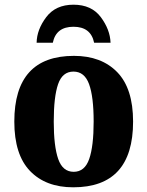

<svg xmlns="http://www.w3.org/2000/svg" viewBox="-20 -788 628 818"><path d="M292 10Q547 10 547 -270Q547 -411 479.5 -480.5Q412 -550 295 -550Q41 -550 41 -270Q41 -129 108 -59.5Q175 10 292 10ZM294 -56Q247 -56 228 -110.5Q209 -165 209 -270Q209 -376 227.5 -429.5Q246 -483 293 -483Q340 -483 359.5 -429.5Q379 -376 379 -270Q379 -165 360 -110.5Q341 -56 294 -56ZM136 -606H205Q219 -674 293 -674Q367 -674 381 -606H451Q449 -662 409.5 -715Q370 -768 293 -768Q217 -768 177 -715Q137 -662 136 -606Z"/></svg>

Font: Noto Serif SemiCondensed Extra
Style: Regular
Weight: 800
Width: 4
Designer: Monotype Design Team
Foundry: Monotype Imaging Inc.
Version: Version 1.002